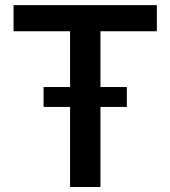

<svg xmlns="http://www.w3.org/2000/svg" viewBox="-20 -748 682 768"><path d="M34.2 -623V-727.5H607.4V-623H381.8V0H260.3V-623ZM154.3 -320.3V-399.9H487.3V-320.3Z"/></svg>

Font: Inter Cardless Tabular Medium
Style: Regular
Weight: 500
Designer: Rasmus Andersson
Foundry: rsms
Version: Version 4.000;git-4fc901f